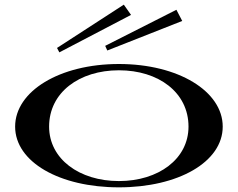

<svg xmlns="http://www.w3.org/2000/svg" viewBox="-20 -790 1022 825"><path d="M491 15C746 15 937 -94 937 -246C937 -398 746 -515 491 -515C236 -515 45 -398 45 -246C45 -94 236 15 491 15ZM491 -12C321 -12 191 -107 191 -246C191 -393 321 -488 491 -488C661 -488 790 -393 790 -246C790 -107 661 -12 491 -12ZM543 -726 512 -770 225 -584 235 -565ZM763 -700 738 -748 432 -593 441 -573Z"/></svg>

Font: Sprat Extended Medium
Style: Regular
Weight: 500
Width: 9
Designer: Ethan Nakache
Foundry: Collletttivo
Version: Version 2.000;Glyphs 3.2 (3217)